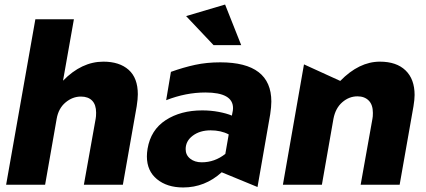

<svg xmlns="http://www.w3.org/2000/svg" viewBox="-20 -815 1881 847"><path d="M588 -399Q588 -471 547.5 -507Q507 -543 436 -543Q340 -543 258 -459L306 -730H136L7 0H179L230 -291Q238 -337 269 -363Q300 -389 337 -389Q369 -389 386.5 -371Q404 -353 404 -318Q404 -301 402 -291L350 0H522L583 -346Q588 -378 588 -399Z M870 -99Q839 -99 819 -115Q799 -131 799 -157Q799 -193 830.5 -216.5Q862 -240 909 -240Q955 -240 989 -222L974 -136Q927 -99 870 -99ZM1177 -367Q1177 -540 952 -540Q892 -540 841 -529Q790 -518 734 -498L713 -373Q800 -407 886 -407Q1008 -407 1008 -338Q1008 -328 1005 -316L1003 -305Q979 -315 944.5 -321.5Q910 -328 872 -328Q777 -328 711 -285Q645 -242 631 -159Q628 -141 628 -125Q628 -61 672.5 -24.5Q717 12 788 12Q884 12 958 -55L1116 10L1172 -311Q1177 -344 1177 -367ZM922 -616H1044L973 -795L801 -744Z M1809 -396Q1809 -466 1769 -504.5Q1729 -543 1656 -543Q1564 -543 1481 -458L1321 -531L1228 0H1400L1451 -291Q1460 -338 1490 -364Q1520 -390 1557 -390Q1588 -390 1606.5 -371.5Q1625 -353 1625 -317Q1625 -300 1623 -291L1571 0H1743L1804 -346Q1809 -376 1809 -396Z"/></svg>

Font: Geom ExtraBold
Style: Bold Italic
Weight: 800
Italic angle: -10°
Version: Version 1.102